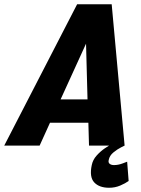

<svg xmlns="http://www.w3.org/2000/svg" viewBox="-70 -687 663 906"><path d="M350 0 347 -108H166L117 0H-50L294 -667H457L518 0ZM216 -218H343L336 -481ZM518 0Q518 0 501 8.5Q484 17 465.5 32Q447 47 443 68Q440 80 447.5 86Q455 92 468 92Q488 92 509 84Q530 76 530 76L537 167Q522 178 497.5 188.5Q473 199 445 199Q398 199 374.5 173.5Q351 148 363 92Q368 67 386 47Q404 27 424.5 13Q445 -1 460.5 -8.5Q476 -16 476 -16Z"/></svg>

Font: Epunda Sans ExtraBold
Style: Italic
Weight: 800
Italic angle: -12.0243°
Designer: Simon Atzbach
Foundry: typofactur
Version: Version 2.204; ttfautohint (v1.8.4.7-5d5b)